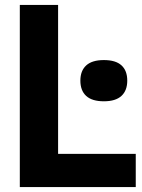

<svg xmlns="http://www.w3.org/2000/svg" viewBox="-20 -760 575 780"><path d="M60.5 0V-740H216V-135H531.5V0ZM306.5 -432.5Q306.5 -472.5 330.2 -494.2Q354 -516 402 -516Q450 -516 473.5 -494.5Q497 -473 497 -432.5Q497 -392 473.2 -370.2Q449.5 -348.5 402 -348.5Q354 -348.5 330.2 -370.2Q306.5 -392 306.5 -432.5Z"/></svg>

Font: Encode Sans Semi Condensed
Style: Bold
Weight: 700
Width: 4
Designer: Multiple Designers
Foundry: Impallari Type
Version: Version 2.000